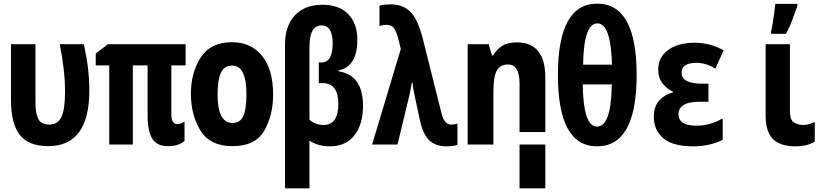

<svg xmlns="http://www.w3.org/2000/svg" viewBox="-20 -791 4540 1051"><path d="M244 9Q469 9 469 -296Q469 -354 462.5 -412Q456 -470 439 -549H307Q336 -404 336 -289Q336 -192 316 -150.5Q296 -109 250 -109Q206 -109 190 -139.5Q174 -170 174 -230V-549H40V-245Q40 -114 88.5 -52.5Q137 9 244 9Z M899 9Q957 9 990 -19V-126Q971 -112 949 -112Q918 -112 918 -167V-433H996V-549H571L504 -498V-433H578V0H707V-433H788V-158Q788 -73 813.5 -32Q839 9 899 9Z M1253 9Q1378 9 1426.5 -75.5Q1475 -160 1475 -273Q1475 -412 1414 -486Q1353 -560 1250 -560Q1133 -560 1079 -477Q1025 -394 1025 -278Q1025 -163 1077 -77Q1129 9 1253 9ZM1252 -118Q1171 -118 1171 -275Q1171 -352 1189 -392Q1207 -432 1251 -432Q1329 -432 1329 -275Q1329 -194 1312 -156Q1295 -118 1252 -118Z M1540 240H1674V-21Q1721 10 1786 10Q1872 10 1919.5 -49.5Q1967 -109 1967 -212Q1967 -381 1832 -401V-405Q1936 -426 1936 -573Q1936 -663 1886 -714Q1836 -765 1745 -765Q1649 -765 1594.5 -707.5Q1540 -650 1540 -544ZM1751 -107Q1705 -107 1674 -136V-534Q1674 -652 1740 -652Q1801 -652 1801 -553Q1801 -449 1739 -449H1725V-336H1746Q1832 -336 1832 -222Q1832 -107 1751 -107Z M2425 10Q2457 10 2484 2V-115Q2469 -109 2450 -109Q2413 -109 2398 -166L2293 -585Q2266 -688 2225.5 -727.5Q2185 -767 2119 -767Q2082 -767 2057 -760V-649Q2076 -655 2095 -655Q2126 -655 2138.5 -634Q2151 -613 2158 -587L2174 -523L2017 0H2156L2223 -278Q2226 -291 2228.5 -306Q2231 -321 2234 -338H2238Q2240 -318 2243 -301.5Q2246 -285 2250 -266L2278 -136Q2295 -56 2329.5 -23Q2364 10 2425 10Z M2824 240V-68H2965V240ZM2540 0H2681V-292Q2681 -370 2699 -404Q2717 -438 2761 -438Q2824 -438 2824 -333V0H2965V-366Q2965 -559 2809 -559Q2759 -559 2728.5 -539.5Q2698 -520 2679 -487H2673L2655 -549H2540Z M3248 10Q3465 10 3465 -381Q3465 -771 3249 -771Q3034 -771 3034 -381Q3034 10 3248 10ZM3172 -437Q3175 -663 3250 -663Q3324 -663 3330 -437ZM3248 -98Q3173 -98 3170 -329H3329Q3326 -98 3248 -98Z M3776 10Q3866 10 3936 -26V-143Q3868 -103 3791 -103Q3694 -103 3694 -167Q3694 -198 3721.5 -216Q3749 -234 3814 -234H3858V-333H3823Q3711 -333 3711 -393Q3711 -447 3793 -447Q3845 -447 3896 -415L3941 -516Q3899 -538 3861.5 -547.5Q3824 -557 3784 -557Q3692 -557 3637.5 -517.5Q3583 -478 3583 -410Q3583 -364 3607.5 -333.5Q3632 -303 3663 -290V-285Q3622 -275 3590.5 -243Q3559 -211 3559 -150Q3559 -80 3610 -35Q3661 10 3776 10Z M4334 10Q4400 10 4440 -16V-124Q4425 -116 4409.5 -111.5Q4394 -107 4375 -107Q4348 -107 4326 -121Q4304 -135 4304 -181V-549H4171V-159Q4171 -70 4211 -30Q4251 10 4334 10ZM4201 -606H4282Q4303 -643 4317.5 -683Q4332 -723 4345 -759V-770H4224Q4223 -757 4219 -726.5Q4215 -696 4210 -665Q4205 -634 4201 -620Z"/></svg>

Font: Noto Sans Mono Condensed Extra
Style: Regular
Weight: 800
Width: 3
Designer: Monotype Design Team
Foundry: Monotype Imaging Inc.
Version: Version 1.900